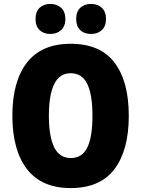

<svg xmlns="http://www.w3.org/2000/svg" viewBox="-20 -948 720 978"><path d="M636 -358Q636 -183 563 -86.5Q490 10 340 10Q192 10 117.5 -86.5Q43 -183 43 -359Q43 -534 117.5 -629.5Q192 -725 340 -725Q490 -725 563 -629.5Q636 -534 636 -358ZM229 -358Q229 -253 256 -198Q283 -143 340 -143Q399 -143 425 -197Q451 -251 451 -358Q451 -466 424.5 -520.5Q398 -575 340 -575Q283 -575 256 -519.5Q229 -464 229 -358ZM161 -851Q161 -889 182 -908.5Q203 -928 236 -928Q270 -928 291.5 -908Q313 -888 313 -851Q313 -815 291.5 -795Q270 -775 236 -775Q203 -775 182 -794.5Q161 -814 161 -851ZM368 -851Q368 -889 389 -908.5Q410 -928 444 -928Q478 -928 499 -908Q520 -888 520 -851Q520 -815 499 -795Q478 -775 444 -775Q409 -775 388.5 -795Q368 -815 368 -851Z"/></svg>

Font: Noto Sans Bengali Condensed Black
Style: Regular
Weight: 900
Width: 3
Designer: Joana Ranito - Universal Thirst; Jelle Bosma - Monotype Design Team
Foundry: Universal Thirst ehf.
Version: Version 3.000; ttfautohint (v1.8.4.7-5d5b)